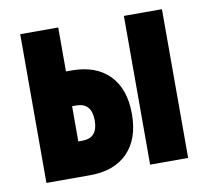

<svg xmlns="http://www.w3.org/2000/svg" viewBox="-64 -588 713 658"><g transform="rotate(-10 293.0 -259.0)"><path d="M46.4 0V-517.6H178.7V-364.7H198.2Q282.7 -364.7 329.3 -317.1Q376 -269.5 376 -182.1Q376 -95.2 329.3 -47.6Q282.7 0 198.2 0ZM407.2 0V-517.6H539.6V0ZM178.7 -121.1H192.9Q246.6 -121.1 246.6 -182.1Q246.6 -243.7 192.9 -243.7H178.7Z"/></g></svg>

Font: CaskaydiaMono NF
Style: Bold
Weight: 700
Designer: Aaron Bell
Foundry: Saja Typeworks
Version: Version 2111.001; ttfautohint (v1.8.4);Nerd Fonts 3.1.1